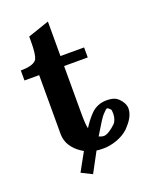

<svg xmlns="http://www.w3.org/2000/svg" viewBox="-133 -668 668 847"><g transform="rotate(-20 200.5 -244.5)"><path d="M81 -110C81 -55 120 -22 152 -4L105 81L155 106C169 80 190 41 205 13C215 15 227 15 240 15C275 15 326 0 357 -30C381 -55 401 -82 401 -114C401 -131 390 -150 377 -162C367 -172 353 -180 320 -180C290 -180 265 -167 249 -151C232 -134 216 -113 203 -92C199 -110 198 -134 198 -170V-386H309V-433H198V-595L98 -561V-543C98 -498 95 -470 88 -459H90L85 -454H86C72 -437 41 -433 12 -433V-386H81ZM290 -127C301 -139 309 -146 312 -146C315 -146 320 -142 326 -136C329 -134 330 -126 330 -115C330 -97 324 -80 316 -71C294 -50 273 -36 258 -36C250 -36 243 -39 235 -42C263 -89 282 -119 290 -127Z"/></g></svg>

Font: Libertinus Serif
Style: Bold
Weight: 700
Designer: Philipp H. Poll, Khaled Hosny
Foundry: Caleb Maclennan
Version: Version 7.050;RELEASE